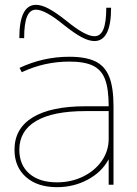

<svg xmlns="http://www.w3.org/2000/svg" viewBox="-20 -765 569 795"><path d="M40 -145Q40 -233 115.5 -279Q191 -325 334 -325H430Q430 -397 415 -436.5Q400 -476 365 -493Q330 -510 267 -510Q164 -510 70 -466L61 -484Q159 -530 267 -530Q336 -530 375.5 -510.5Q415 -491 432.5 -446.5Q450 -402 450 -325V0H430V-104H429Q401 -52 343 -21Q285 10 216 10Q135 10 87.5 -32Q40 -74 40 -145ZM216 -10Q275 -10 324 -34Q373 -58 401.5 -99Q430 -140 430 -190V-305H334Q199 -305 129.5 -264Q60 -223 60 -145Q60 -82 101.5 -46Q143 -10 216 -10ZM244 -662Q167 -725 129 -725Q104 -725 92 -696.5Q80 -668 80 -607H60Q60 -745 129 -745Q152 -745 182 -729Q212 -713 256 -678Q333 -615 371 -615Q396 -615 408 -643.5Q420 -672 420 -733H440Q440 -595 371 -595Q348 -595 318 -611Q288 -627 244 -662Z"/></svg>

Font: Enso Thin
Style: Regular
Weight: 100
Designer: Coji Morishita
Foundry: UNDERFOREST DESIGN
Version: Version 1.000